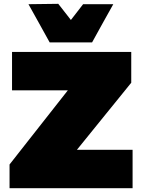

<svg xmlns="http://www.w3.org/2000/svg" viewBox="-20 -985 744 1005"><path d="M30 0V-124Q51.5 -151.5 78.5 -185.8Q105.5 -220 133 -255.2Q160.5 -290.5 184 -320L390 -582L407 -512H254Q207 -512 153.5 -512Q100 -512 43 -512V-713H667V-552Q633 -510 600 -469.2Q567 -428.5 534.5 -388.5L326 -131L314 -201H452Q485 -201 525.2 -201Q565.5 -201 604.8 -201Q644 -201 674 -201V0ZM240 -763Q212 -814 184 -864.2Q156 -914.5 129 -963L285 -965Q307.5 -936 330.8 -906.5Q354 -877 377 -847H325Q348 -876.5 370.8 -905.8Q393.5 -935 415 -963H573Q545.5 -914.5 517.8 -864.2Q490 -814 462 -763Z"/></svg>

Font: Commissioner Thin Black
Style: Regular
Weight: 900
Version: Version 1.000